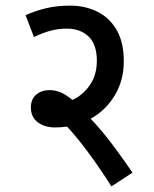

<svg xmlns="http://www.w3.org/2000/svg" viewBox="-20 -652 549 684"><path d="M452 -37 377 12Q335 -54 295 -108Q255 -162 219 -201Q198 -198 176 -198Q139 -198 114.5 -216.5Q90 -235 90 -269Q90 -299 109 -315Q128 -331 157 -331Q175 -331 193.5 -324Q212 -317 238 -296Q274 -312 299.5 -348Q325 -384 325 -436Q325 -494 295.5 -522Q266 -550 218 -550Q187 -550 159.5 -542.5Q132 -535 101 -520L71 -598Q107 -614 145.5 -623Q184 -632 229 -632Q284 -632 327.5 -610Q371 -588 396 -544.5Q421 -501 421 -434Q421 -366 389 -312.5Q357 -259 303 -229Q344 -186 383.5 -133Q423 -80 452 -37Z"/></svg>

Font: Noto Sans SemiCondensed Medium
Style: Italic
Weight: 500
Width: 4
Italic angle: -12°
Designer: Monotype Design Team
Foundry: Monotype Imaging Inc.
Version: Version 2.013; ttfautohint (v1.8.4.7-5d5b)